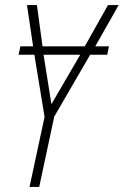

<svg xmlns="http://www.w3.org/2000/svg" viewBox="-20 -734 486 754"><path d="M96 0 155 -275 115 -519H53L60 -552H110L86 -714H125L147 -552H313L404 -714H446L354 -552H408L401 -519H334L193 -276L134 0ZM182 -325 295 -519H151Z"/></svg>

Font: Noto Sans Condensed ExtraLight
Style: Italic
Weight: 200
Width: 3
Italic angle: -12°
Designer: Monotype Design Team
Foundry: Monotype Imaging Inc.
Version: Version 2.013; ttfautohint (v1.8.4.7-5d5b)